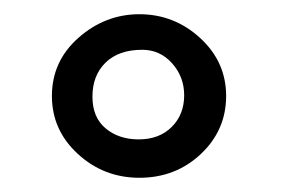

<svg xmlns="http://www.w3.org/2000/svg" viewBox="-20 -761 405 270"><path d="M176 -511Q126 -511 89.5 -544.5Q53 -578 53 -626Q53 -675 90.5 -708Q128 -741 176 -741Q225 -741 261.5 -707.5Q298 -674 298 -626Q298 -578 262.5 -544.5Q227 -511 176 -511ZM110 -625Q110 -596 128.5 -580.5Q147 -565 175 -565Q204 -565 221.5 -582.5Q239 -600 239 -627Q239 -653 222 -672Q205 -691 180 -691Q147 -691 128.5 -673Q110 -655 110 -625Z"/></svg>

Font: Sniglet
Style: Regular
Weight: 400
Designer: Haley Fiege
Foundry: Haley Fiege, Pablo Impallari, Brenda Gallo
Version: Version 2.000